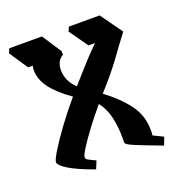

<svg xmlns="http://www.w3.org/2000/svg" viewBox="-106 -577 622 669"><g transform="rotate(-20 205.0 -242.5)"><path d="M140 6Q76 -17 46.5 -35.5Q17 -54 17 -65Q17 -74 36 -105Q55 -136 85.5 -177.5Q116 -219 151 -260Q102 -294 78 -326.5Q54 -359 54 -393Q54 -400 56 -409H39L-7 -478L0 -494H121L168 -422V-409Q143 -395 143 -360Q143 -320 176 -289Q208 -325 234 -354Q260 -383 287 -409H263L214 -478L221 -494H335L393 -413Q365 -376 333.5 -332.5Q302 -289 252 -234Q304 -195 335 -153.5Q366 -112 366 -58Q366 -54 366 -49Q366 -44 365 -38L402 -20L391 9Q327 -15 295.5 -28Q264 -41 264 -48V-69Q264 -106 256 -142Q248 -178 227 -205Q198 -171 173 -137.5Q148 -104 132.5 -79.5Q117 -55 117 -48Q117 -41 123.5 -37Q130 -33 152 -23Z"/></g></svg>

Font: Jaini
Style: Regular
Weight: 400
Designer: Maithili Shingre, Girish Dalvi (Devanagari), Taresh Vohra (Latin)
Foundry: Ek Type
Version: Version 2.000; ttfautohint (v1.8.4.7-5d5b)